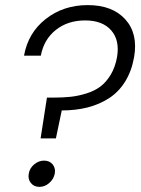

<svg xmlns="http://www.w3.org/2000/svg" viewBox="-20 -728 552 753"><path d="M74.2 -509.8Q90.3 -599.6 159.7 -653.8Q229 -708 324.2 -708Q420.9 -708 471.4 -652.1Q522 -596.2 505.9 -503.9Q496.1 -448.7 470.7 -408Q445.3 -367.2 407.5 -342.8Q369.6 -318.4 323.5 -306.6Q277.3 -294.9 222.2 -294.9L199.2 -185.1H139.2L164.1 -345.2H189Q227.1 -345.2 257.1 -348.4Q287.1 -351.6 319.1 -361.6Q351.1 -371.6 373.8 -388.7Q396.5 -405.8 414.1 -434.8Q431.6 -463.9 439 -503.9Q450.2 -570.3 416 -609.1Q381.8 -647.9 314 -647.9Q246.1 -647.9 199.2 -610.8Q152.3 -573.7 140.1 -509.8ZM194.8 -46.9Q190.4 -25.4 173.1 -10.3Q155.8 4.9 134.8 4.9Q113.3 4.9 101.1 -10.3Q88.9 -25.4 92.8 -46.9Q96.2 -68.4 114 -83.3Q131.8 -98.1 152.8 -98.1Q174.3 -98.1 186.5 -83.3Q198.7 -68.4 194.8 -46.9Z"/></svg>

Font: SVN-Poppins Light
Style: Italic
Weight: 300
Italic angle: -10°
Designer: Ninad Kale (Devanagari), Jonny Pinhorn (Latin)
Foundry: Indian Type Foundry
Version: Version 3.002 2017